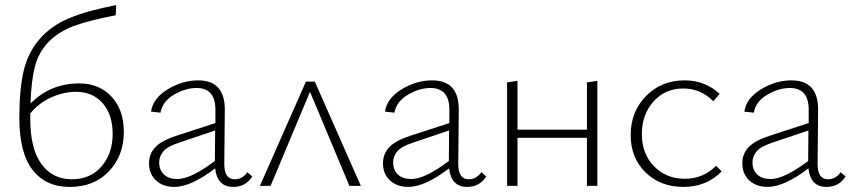

<svg xmlns="http://www.w3.org/2000/svg" viewBox="-20 -731 3345 755"><path d="M292 -403Q370 -403 418.5 -351Q467 -299 467 -212Q467 -120 409 -58Q351 4 254 4Q160 4 108 -63Q56 -130 56 -268Q56 -380 73 -452Q90 -524 135 -576.5Q180 -629 251 -659Q322 -689 437 -711L435 -671Q331 -651 271 -629Q211 -607 171.5 -566.5Q132 -526 117.5 -470.5Q103 -415 100 -324Q178 -403 292 -403ZM263 -26Q336 -26 379.5 -77Q423 -128 423 -204Q423 -280 384 -325Q345 -370 278 -370Q232 -370 183.5 -349Q135 -328 99 -285V-263Q99 -147 142.5 -86.5Q186 -26 263 -26Z M953 -54 972 -37Q946 4 897 4Q834 4 826 -69Q731 4 665 4Q621 4 593.5 -21.5Q566 -47 566 -89Q566 -126 590.5 -152Q615 -178 673 -197L827 -247V-292Q830 -385 753 -385Q709 -385 664 -358.5Q619 -332 611 -288L574 -292Q581 -344 639 -379.5Q697 -415 759 -415Q866 -415 864 -296L862 -86Q862 -26 903 -26Q933 -26 953 -54ZM606 -93Q606 -62 625 -44.5Q644 -27 677 -27Q731 -27 825 -98L826 -218L684 -170Q638 -155 622 -135.5Q606 -116 606 -93Z M1399 0H1354L1199 -370L1044 0H1002L1183 -410H1218Z M1873 -54 1892 -37Q1866 4 1817 4Q1754 4 1746 -69Q1651 4 1585 4Q1541 4 1513.5 -21.5Q1486 -47 1486 -89Q1486 -126 1510.5 -152Q1535 -178 1593 -197L1747 -247V-292Q1750 -385 1673 -385Q1629 -385 1584 -358.5Q1539 -332 1531 -288L1494 -292Q1501 -344 1559 -379.5Q1617 -415 1679 -415Q1786 -415 1784 -296L1782 -86Q1782 -26 1823 -26Q1853 -26 1873 -54ZM1526 -93Q1526 -62 1545 -44.5Q1564 -27 1597 -27Q1651 -27 1745 -98L1746 -218L1604 -170Q1558 -155 1542 -135.5Q1526 -116 1526 -93Z M2288 -407 2329 -413V0H2288V-189H2015V0H1974V-407L2015 -413V-221H2288Z M2667 4Q2577 4 2518.5 -53Q2460 -110 2460 -200Q2460 -292 2520.5 -353.5Q2581 -415 2672 -415Q2752 -415 2810 -362L2785 -333Q2735 -383 2667 -383Q2595 -383 2549.5 -331.5Q2504 -280 2504 -204Q2504 -126 2552 -77Q2600 -28 2673 -28Q2745 -28 2796 -79L2818 -57Q2758 4 2667 4Z M3286 -54 3305 -37Q3279 4 3230 4Q3167 4 3159 -69Q3064 4 2998 4Q2954 4 2926.5 -21.5Q2899 -47 2899 -89Q2899 -126 2923.5 -152Q2948 -178 3006 -197L3160 -247V-292Q3163 -385 3086 -385Q3042 -385 2997 -358.5Q2952 -332 2944 -288L2907 -292Q2914 -344 2972 -379.5Q3030 -415 3092 -415Q3199 -415 3197 -296L3195 -86Q3195 -26 3236 -26Q3266 -26 3286 -54ZM2939 -93Q2939 -62 2958 -44.5Q2977 -27 3010 -27Q3064 -27 3158 -98L3159 -218L3017 -170Q2971 -155 2955 -135.5Q2939 -116 2939 -93Z"/></svg>

Font: EauTestInfant Light
Style: Regular
Weight: 300
Designer: Christian Thalmann (Catharsis Fonts)
Version: Version 0.001;PS 000.001;hotconv 1.0.88;makeotf.lib2.5.64775